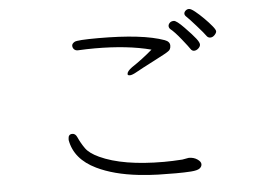

<svg xmlns="http://www.w3.org/2000/svg" viewBox="-51 -795 1101 835"><g transform="rotate(-5 500.0 -377.5)"><path d="M865.5 -683.5Q885 -664 898.5 -647.5Q912 -631 912 -624Q912 -617 903.5 -608Q895 -599 884.5 -599Q874 -599 867.5 -609Q861 -619 829.5 -654.5Q798 -690 789.5 -697.5Q781 -705 781 -712Q781 -719 787.5 -725Q794 -731 802.5 -731Q811 -731 828.5 -717Q846 -703 865.5 -683.5ZM714 -651Q708 -657 708 -664.5Q708 -672 714.5 -678.5Q721 -685 732.5 -685Q744 -685 777 -651Q810 -617 823.5 -599.5Q837 -582 837 -573Q837 -564 828 -556Q819 -548 809.5 -548Q800 -548 794 -557.5Q788 -567 760 -602Q732 -637 714 -651ZM380 -596Q345 -596 307 -594H305Q295 -594 289 -600.5Q283 -607 283 -616Q283 -625 295 -632Q307 -639 398 -639Q592 -639 686 -605Q708 -597 708 -579.5Q708 -562 696 -555Q689 -549 631.5 -519.5Q574 -490 553 -478Q532 -466 522 -466Q512 -466 512 -472Q512 -484 534 -500Q581 -531 625 -569Q522 -596 380 -596ZM717 -81 745 -86H746Q767 -86 782.5 -75.5Q798 -65 798 -54Q798 -43 788 -35.5Q778 -28 750 -26Q722 -24 683.5 -24Q645 -24 606.5 -25Q568 -26 522 -31Q414 -43 340 -79Q247 -124 232 -208V-213Q232 -234 250 -234Q263 -234 270 -219Q283 -190 299.5 -167Q316 -144 357 -125Q458 -78 637 -78Q672 -78 717 -81Z"/></g></svg>

Font: LXGW WenKai Lite Light
Style: Regular
Weight: 300
Designer: LXGW / Fontworks Inc.
Foundry: LXGW / Fontworks Inc.
Version: Version 1.511; March 25, 2025